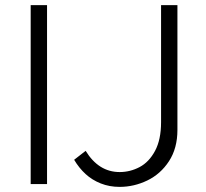

<svg xmlns="http://www.w3.org/2000/svg" viewBox="-20 -720 804 751"><path d="M100 -700H164V0H100ZM270 -95 315 -130Q366 -47 448 -47Q489 -47 526 -66.5Q563 -86 586.5 -130Q610 -174 610 -242V-700H674V-212Q674 -140 641 -89.5Q608 -39 556 -14Q504 11 448 11Q408 11 374 -2.5Q340 -16 314.5 -39.5Q289 -63 270 -95Z"/></svg>

Font: Oak Sans Light
Style: Regular
Weight: 400
Designer: Erik Kennedy, Walven
Foundry: Erik Kennedy, Walven
Version: Version 1.100;Glyphs 3.1.2 (3151)